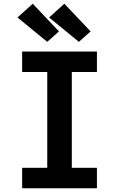

<svg xmlns="http://www.w3.org/2000/svg" viewBox="-20 -1012 640 1032"><path d="M99 0V-110H234V-625H99V-735H501V-625H366V-110H501V0ZM404 -787 244 -918 326 -992 467 -843ZM234 -787 74 -918 156 -992 297 -843Z"/></svg>

Font: Iosevka Curly Slab XBdEx
Style: Regular
Weight: 800
Width: 7
Monospace: yes
Designer: Belleve Invis
Foundry: Belleve Invis
Version: Version 11.0.0; ttfautohint (v1.8.3)